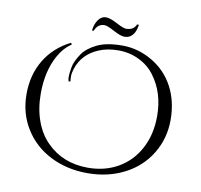

<svg xmlns="http://www.w3.org/2000/svg" viewBox="-91 -949 1112 1061"><g transform="rotate(10 464.5 -419.0)"><path d="M539 -809Q581 -809 595 -843H605Q599 -793 570 -773Q557 -764 536.5 -764Q516 -764 475 -786Q434 -808 419 -808Q381 -808 365 -767H355Q360 -806 377.5 -829Q395 -852 419 -852Q443 -852 483 -830.5Q523 -809 539 -809ZM277 -467Q273 -480 273 -489.5Q273 -499 274 -511Q275 -523 278.5 -544Q282 -565 292 -585.5Q302 -606 315 -625Q328 -644 348.5 -660Q369 -676 394 -688Q447 -714 536 -714Q625 -714 704.5 -667Q784 -620 826.5 -539.5Q869 -459 869 -355Q869 -251 817 -165.5Q765 -80 673 -33Q581 14 466.5 14Q352 14 259.5 -32.5Q167 -79 113.5 -164.5Q60 -250 60 -358.5Q60 -467 110 -550Q160 -633 253 -680L259 -671Q215 -642 186 -589Q137 -500 137 -375Q137 -290 162 -221.5Q187 -153 232 -108Q323 -16 464 -16Q559 -16 633.5 -59Q708 -102 750 -181Q792 -260 792 -363Q792 -494 723 -586Q690 -631 636 -657.5Q582 -684 519 -684Q456 -684 408 -663Q321 -626 293 -541Q285 -516 285 -498Q285 -480 287 -469Z"/></g></svg>

Font: Cinzel Decorative
Style: Regular
Weight: 400
Designer: Natanael Gama
Version: Version 1.001;PS 001.001;hotconv 1.0.56;makeotf.lib2.0.21325